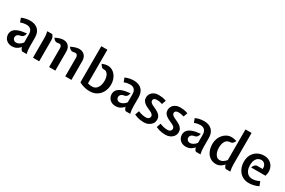

<svg xmlns="http://www.w3.org/2000/svg" viewBox="125 -2021 4900 3297"><g transform="rotate(30 2575.0 -372.5)"><path d="M202.5 12Q153 12 117 -8.2Q81 -28.5 61.8 -62.2Q42.5 -96 42.5 -135.5Q42.5 -180.5 67.8 -216.2Q93 -252 153 -275.5Q213 -299 317.5 -309Q314.5 -289.5 307 -271Q299.5 -252.5 285.2 -239.2Q271 -226 248 -222Q215.5 -217 197 -205.5Q178.5 -194 170.8 -178.8Q163 -163.5 163 -146Q163 -118 182.8 -98.5Q202.5 -79 233 -79Q264 -79 295.2 -97.8Q326.5 -116.5 353.5 -150V-315Q353.5 -370 324.8 -403.2Q296 -436.5 237.5 -436.5Q212 -436.5 184.2 -431.2Q156.5 -426 120.5 -413L91 -491Q137 -512 180.5 -519.8Q224 -527.5 258.5 -527.5Q361 -527.5 416.8 -471.8Q472.5 -416 472.5 -312V-143.5Q472.5 -103.5 476.5 -67.8Q480.5 -32 488.5 0H399Q385.5 -8 377 -21.5Q368.5 -35 362.5 -50.5L360.5 -69.5L348.5 -52Q306.5 -12.5 273.2 -0.2Q240 12 202.5 12Z M1255 0V-370.5Q1255 -399 1242.2 -417.5Q1229.5 -436 1200 -436Q1190 -436 1179.5 -433.5Q1169 -431 1156 -429Q1130 -426 1108.5 -441.5Q1087 -457 1070.5 -482Q1125 -508 1163 -518.5Q1201 -529 1233 -529Q1269.5 -529 1302.5 -512.5Q1335.5 -496 1356.2 -460.5Q1377 -425 1377 -368V0ZM615 0V-391Q615 -419 611.8 -450.5Q608.5 -482 600 -517H699Q723 -490 730.5 -463.5Q738 -437 738 -407V0ZM935 0V-370.5Q935 -399 923.8 -417.5Q912.5 -436 885.5 -436Q875.5 -436 866.5 -434Q857.5 -432 845 -430Q819 -427 798.5 -442.5Q778 -458 762 -483Q815.5 -508.5 851.8 -518.8Q888 -529 920 -529Q956 -529 987.5 -512.5Q1019 -496 1038.5 -460.5Q1058 -425 1058 -368V0Z M1742 13Q1687.5 13 1636.8 0.2Q1586 -12.5 1532 -41V-758H1653V-90.5Q1677 -83 1699 -80.5Q1721 -78 1742 -78Q1805.5 -78 1842 -132Q1878.5 -186 1878.5 -271Q1878.5 -316 1866.5 -354Q1854.5 -392 1830 -414.5Q1805.5 -437 1768.5 -435Q1739.5 -433.5 1721.5 -452.8Q1703.5 -472 1688.5 -499.5Q1716 -512 1745.8 -518.5Q1775.5 -525 1800 -525Q1845 -525 1883 -505.2Q1921 -485.5 1949 -450.8Q1977 -416 1992.5 -369.8Q2008 -323.5 2008 -271Q2008 -190 1975.2 -125.8Q1942.5 -61.5 1882.5 -24.2Q1822.5 13 1742 13Z M2256.5 12Q2207 12 2171 -8.2Q2135 -28.5 2115.8 -62.2Q2096.5 -96 2096.5 -135.5Q2096.5 -180.5 2121.8 -216.2Q2147 -252 2207 -275.5Q2267 -299 2371.5 -309Q2368.5 -289.5 2361 -271Q2353.5 -252.5 2339.2 -239.2Q2325 -226 2302 -222Q2269.5 -217 2251 -205.5Q2232.5 -194 2224.8 -178.8Q2217 -163.5 2217 -146Q2217 -118 2236.8 -98.5Q2256.5 -79 2287 -79Q2318 -79 2349.2 -97.8Q2380.5 -116.5 2407.5 -150V-315Q2407.5 -370 2378.8 -403.2Q2350 -436.5 2291.5 -436.5Q2266 -436.5 2238.2 -431.2Q2210.5 -426 2174.5 -413L2145 -491Q2191 -512 2234.5 -519.8Q2278 -527.5 2312.5 -527.5Q2415 -527.5 2470.8 -471.8Q2526.5 -416 2526.5 -312V-143.5Q2526.5 -103.5 2530.5 -67.8Q2534.5 -32 2542.5 0H2453Q2439.5 -8 2431 -21.5Q2422.5 -35 2416.5 -50.5L2414.5 -69.5L2402.5 -52Q2360.5 -12.5 2327.2 -0.2Q2294 12 2256.5 12Z M2819.5 10Q2781 10 2733.5 3Q2686 -4 2622.5 -32L2651 -114.5Q2694.5 -96.5 2731.8 -88.8Q2769 -81 2800.5 -81Q2841 -81 2859.8 -98.8Q2878.5 -116.5 2878.5 -140.5Q2878.5 -165 2861 -181.2Q2843.5 -197.5 2816 -210.5Q2788.5 -223.5 2757.5 -237.2Q2726.5 -251 2699 -269.5Q2671.5 -288 2654 -315.2Q2636.5 -342.5 2636.5 -383Q2636.5 -415 2654.5 -448Q2672.5 -481 2711.2 -503.5Q2750 -526 2812 -526Q2844 -526 2879 -520.8Q2914 -515.5 2959.5 -500L2931 -419.5Q2895 -430 2870 -434Q2845 -438 2821.5 -438Q2790.5 -438 2771.5 -424.8Q2752.5 -411.5 2752.5 -386.5Q2752.5 -363.5 2770 -347Q2787.5 -330.5 2815 -317.5Q2842.5 -304.5 2873.5 -290Q2904.5 -275.5 2932 -256.5Q2959.5 -237.5 2977 -210Q2994.5 -182.5 2994.5 -142Q2994.5 -97.5 2969.8 -63.2Q2945 -29 2905 -9.5Q2865 10 2819.5 10Z M3248 10Q3209.5 10 3162 3Q3114.5 -4 3051 -32L3079.5 -114.5Q3123 -96.5 3160.2 -88.8Q3197.5 -81 3229 -81Q3269.5 -81 3288.2 -98.8Q3307 -116.5 3307 -140.5Q3307 -165 3289.5 -181.2Q3272 -197.5 3244.5 -210.5Q3217 -223.5 3186 -237.2Q3155 -251 3127.5 -269.5Q3100 -288 3082.5 -315.2Q3065 -342.5 3065 -383Q3065 -415 3083 -448Q3101 -481 3139.8 -503.5Q3178.5 -526 3240.5 -526Q3272.5 -526 3307.5 -520.8Q3342.5 -515.5 3388 -500L3359.5 -419.5Q3323.5 -430 3298.5 -434Q3273.5 -438 3250 -438Q3219 -438 3200 -424.8Q3181 -411.5 3181 -386.5Q3181 -363.5 3198.5 -347Q3216 -330.5 3243.5 -317.5Q3271 -304.5 3302 -290Q3333 -275.5 3360.5 -256.5Q3388 -237.5 3405.5 -210Q3423 -182.5 3423 -142Q3423 -97.5 3398.2 -63.2Q3373.5 -29 3333.5 -9.5Q3293.5 10 3248 10Z M3649.5 12Q3600 12 3564 -8.2Q3528 -28.5 3508.8 -62.2Q3489.5 -96 3489.5 -135.5Q3489.5 -180.5 3514.8 -216.2Q3540 -252 3600 -275.5Q3660 -299 3764.5 -309Q3761.5 -289.5 3754 -271Q3746.5 -252.5 3732.2 -239.2Q3718 -226 3695 -222Q3662.5 -217 3644 -205.5Q3625.5 -194 3617.8 -178.8Q3610 -163.5 3610 -146Q3610 -118 3629.8 -98.5Q3649.5 -79 3680 -79Q3711 -79 3742.2 -97.8Q3773.5 -116.5 3800.5 -150V-315Q3800.5 -370 3771.8 -403.2Q3743 -436.5 3684.5 -436.5Q3659 -436.5 3631.2 -431.2Q3603.5 -426 3567.5 -413L3538 -491Q3584 -512 3627.5 -519.8Q3671 -527.5 3705.5 -527.5Q3808 -527.5 3863.8 -471.8Q3919.5 -416 3919.5 -312V-143.5Q3919.5 -103.5 3923.5 -67.8Q3927.5 -32 3935.5 0H3846Q3832.5 -8 3824 -21.5Q3815.5 -35 3809.5 -50.5L3807.5 -69.5L3795.5 -52Q3753.5 -12.5 3720.2 -0.2Q3687 12 3649.5 12Z M4248 12Q4176.5 12 4126 -23.8Q4075.5 -59.5 4049 -121.5Q4022.5 -183.5 4022.5 -261.5Q4022.5 -317.5 4041 -365.2Q4059.5 -413 4091.2 -448.8Q4123 -484.5 4163.2 -504.8Q4203.5 -525 4247 -525Q4271.5 -525 4296.2 -521.5Q4321 -518 4355.5 -507Q4342 -476.5 4322.2 -457.2Q4302.5 -438 4273 -437Q4234.5 -435.5 4207.5 -414.8Q4180.5 -394 4166 -355.2Q4151.5 -316.5 4151.5 -261.5Q4151.5 -210.5 4165.2 -169.2Q4179 -128 4205.2 -103.5Q4231.5 -79 4269 -79Q4300 -79 4329.8 -96.5Q4359.5 -114 4391 -150.5V-758H4512V-143.5Q4512 -103.5 4516 -67.8Q4520 -32 4527 0H4435.5Q4423 -8.5 4414.8 -21Q4406.5 -33.5 4400.5 -49.5L4396.5 -70L4383 -50Q4347.5 -15 4312.8 -1.5Q4278 12 4248 12Z M4899 12Q4835.5 12 4787.5 -11Q4739.5 -34 4707.5 -73Q4675.5 -112 4659.2 -161.8Q4643 -211.5 4643 -265.5Q4643 -347.5 4676.2 -406.5Q4709.5 -465.5 4767.2 -497.2Q4825 -529 4898.5 -529Q4952.5 -529 4995.5 -506.8Q5038.5 -484.5 5065.5 -445.2Q5092.5 -406 5098.8 -353.5Q5105 -301 5085 -241H4801Q4811.5 -273 4831.8 -295Q4852 -317 4882 -317H4985.5Q4989.5 -350.5 4978.8 -379Q4968 -407.5 4945 -424.5Q4922 -441.5 4890.5 -441.5Q4857.5 -441.5 4828.5 -422.8Q4799.5 -404 4781.8 -365.5Q4764 -327 4764 -268Q4764 -210 4782.8 -167.5Q4801.5 -125 4835 -102Q4868.5 -79 4912 -79Q4946.5 -79 4979.2 -87.2Q5012 -95.5 5055 -116L5086.5 -33Q5034.5 -8 4987.8 2Q4941 12 4899 12Z"/></g></svg>

Font: Expletus Sans SemiBold
Style: Regular
Weight: 600
Version: Version 7.500